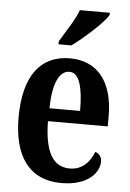

<svg xmlns="http://www.w3.org/2000/svg" viewBox="-55 -807 579 857"><g transform="rotate(5 235.0 -378.0)"><path d="M186 -619V-606H244C299 -646 382 -721 402 -756V-766H268C252 -721 212 -664 186 -619ZM252 10C372 10 421 -52 421 -101C421 -123 408 -136 392 -142C373 -95 340 -58 284 -58C210 -58 171 -120 169 -260H437V-306C437 -464 363 -548 243 -548C112 -548 37 -453 37 -265C37 -91 109 10 252 10ZM308 -318H171C172 -428 200 -488 246 -488C290 -488 308 -423 308 -318Z"/></g></svg>

Font: Noto Serif Devanagari ExtraCondensed
Style: Bold
Weight: 700
Width: 2
Designer: Universal Thirst, Indian Type Foundry and the Monotype Design Team
Foundry: Monotype Imaging Inc.
Version: Version 2.004